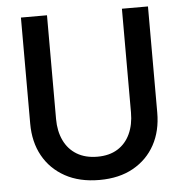

<svg xmlns="http://www.w3.org/2000/svg" viewBox="-52 -755 786 822"><g transform="rotate(-5 341.0 -344.0)"><path d="M343 17Q257 17 195.5 -17Q134 -51 101 -110.5Q68 -170 68 -249V-705H180V-259Q180 -207 199 -167Q218 -127 254.5 -105Q291 -83 343 -83Q394 -83 429.5 -105Q465 -127 483.5 -167Q502 -207 502 -259V-705H614V-249Q614 -170 581.5 -110.5Q549 -51 488.5 -17Q428 17 343 17Z"/></g></svg>

Font: TikTok Sans 24pt Medium
Style: Regular
Weight: 500
Version: Version 4.000